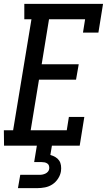

<svg xmlns="http://www.w3.org/2000/svg" viewBox="-36 -755 556 995"><path d="M-15 0 -16 -80H32L127 -655H90V-735H498L474 -586H394L405 -655H218L180 -422H372L358 -342H166L123 -80H310L321 -149H401L377 0ZM57 220 69 151H169Q177 151 184.5 149.5Q192 148 199.5 144.5Q207 141 212.5 134.5Q218 128 219 120Q220 112 218 104.5Q216 97 209.5 92.5Q203 88 195.5 86.5Q188 85 180 85H141L155 0H233L225 48Q239 52 251 59Q263 66 270.5 77Q278 88 280 102.5Q282 117 280 132Q277 152 265 170.5Q253 189 235.5 200.5Q218 212 197.5 216Q177 220 157 220Z"/></svg>

Font: Iosevka Curly Slab Medium
Style: Italic
Weight: 500
Italic angle: -9°
Monospace: yes
Designer: Belleve Invis
Foundry: Belleve Invis
Version: Version 22.1.2; ttfautohint (v1.8.4)